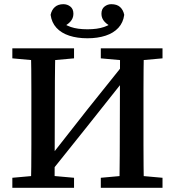

<svg xmlns="http://www.w3.org/2000/svg" viewBox="-20 -898 835 918"><path d="M127 0Q129 -51 129.5 -102Q130 -153 130 -205.5Q130 -258 130 -310V-357Q130 -409 130 -460.5Q130 -512 129.5 -564Q129 -616 127 -667H245Q243 -591 242.5 -513.5Q242 -436 242 -357L241 0ZM551 0Q552 -76 552.5 -155.5Q553 -235 553 -323L554 -667H668Q667 -617 666.5 -565Q666 -513 666 -461.5Q666 -410 666 -357V-310Q666 -259 666 -207Q666 -155 666.5 -103.5Q667 -52 668 0ZM39 0V-48L172 -60H200L334 -48V0ZM39 -619V-667H334V-619L200 -607H172ZM462 0V-48L595 -60H623L757 -48V0ZM462 -619V-667H757V-619L623 -607H595ZM195 -41 179 -120H198L399 -376L600 -627L616 -543H595L395 -291ZM398 -715Q349 -715 311 -727.5Q273 -740 250 -765Q227 -790 222 -827Q227 -851 242.5 -864.5Q258 -878 283 -878Q302 -878 316.5 -866.5Q331 -855 331 -832Q331 -810 315.5 -793.5Q300 -777 273 -766L260 -802Q287 -780 318.5 -769Q350 -758 398 -758Q446 -758 477.5 -769Q509 -780 536 -802L523 -766Q496 -777 480.5 -793.5Q465 -810 465 -832Q465 -855 479.5 -866.5Q494 -878 512 -878Q539 -878 554 -864.5Q569 -851 574 -827Q569 -790 546 -765Q523 -740 485 -727.5Q447 -715 398 -715Z"/></svg>

Font: Source Serif 4 18pt Medium
Style: Regular
Weight: 500
Designer: Frank Grießhammer
Foundry: Adobe Systems Incorporated
Version: Version 4.004;hotconv 1.0.116;makeotfexe 2.5.65601